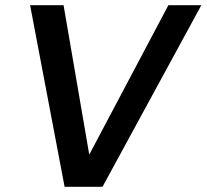

<svg xmlns="http://www.w3.org/2000/svg" viewBox="-20 -720 796 740"><path d="M229 0 96 -700H225L324 -124L629 -700H756L375 0Z"/></svg>

Font: DM Sans 10pt SemiBold
Style: Italic
Weight: 600
Italic angle: -10°
Version: Version 4.004;gftools[0.9.30]